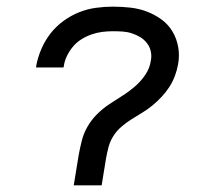

<svg xmlns="http://www.w3.org/2000/svg" viewBox="-20 -558 640 578"><path d="M202 0 217 -92Q221 -114 226.5 -135.5Q232 -157 243.5 -177Q255 -197 272 -214Q289 -231 308.5 -244Q328 -257 348 -269.5Q368 -282 386 -297.5Q404 -313 417.5 -333Q431 -353 434 -375Q437 -389 434 -403Q431 -417 422.5 -428Q414 -439 402.5 -446Q391 -453 377.5 -457.5Q364 -462 349.5 -463Q335 -464 320 -464Q304 -464 288 -462Q272 -460 256 -454.5Q240 -449 225.5 -440Q211 -431 200 -418Q189 -405 181.5 -389.5Q174 -374 172 -358Q172 -357 171.5 -356.5Q171 -356 171 -355H88Q89 -356 89 -357.5Q89 -359 89 -360Q94 -386 104.5 -410.5Q115 -435 131.5 -456.5Q148 -478 170.5 -494.5Q193 -511 218 -521Q243 -531 269 -534.5Q295 -538 320 -538Q347 -538 373 -535Q399 -532 422.5 -523Q446 -514 466 -499.5Q486 -485 499 -463.5Q512 -442 516.5 -416Q521 -390 516 -364Q513 -347 506.5 -329.5Q500 -312 490 -296.5Q480 -281 467 -267Q454 -253 439.5 -241Q425 -229 408.5 -219Q392 -209 376 -199Q360 -189 345.5 -176.5Q331 -164 321 -148Q311 -132 306.5 -114.5Q302 -97 299 -80L286 0Z"/></svg>

Font: Iosevka Curly Extended Oblique
Style: Regular
Weight: 400
Width: 7
Italic angle: -9°
Monospace: yes
Designer: Belleve Invis
Foundry: Belleve Invis
Version: Version 11.1.0; ttfautohint (v1.8.3)